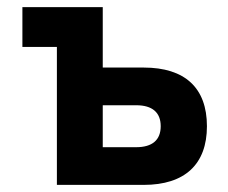

<svg xmlns="http://www.w3.org/2000/svg" viewBox="-20 -520 640 540"><path d="M140 0H384C500 0 562 -58 562 -165C562 -273 500 -330 384 -330H269V-500H43V-388H140ZM269 -106V-224H363C408 -224 432 -204 432 -165C432 -126 408 -106 363 -106Z"/></svg>

Font: LT Wave Mono Bold
Style: Regular
Weight: 700
Designer: Daniel Lyons
Version: Version 2.5 (Glyphs App)